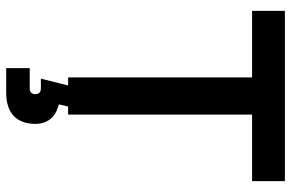

<svg xmlns="http://www.w3.org/2000/svg" viewBox="-180 -560 940 620"><g transform="rotate(90 290.0 -250.0)"><path d="M256 0H230V-594H15V-700H565V-594H350V0H324L317 30Q349 38 364.5 57.5Q380 77 380 106Q380 151 354.5 175.5Q329 200 279 200H200V124H265Q284 124 284 106Q284 88 265 88H234Z"/></g></svg>

Font: PT Root UI Web Bold
Style: Regular
Weight: 700
Designer: Vitaly Kuzmin
Foundry: ParaType Ltd.
Version: Version 1.000W